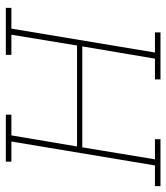

<svg xmlns="http://www.w3.org/2000/svg" viewBox="6 -594 570 658"><g transform="rotate(-90 291.0 -265.0)"><path d="M-18 0V-19H53L135 -511H66V-530H227V-511H156L118 -286H464L501 -511H432V-530H593V-511H522L440 -19H509V0H348V-19H419L461 -268H115L74 -19H143V0Z"/></g></svg>

Font: Iosevka Curly Slab ThExObl
Style: Regular
Weight: 100
Width: 7
Italic angle: -9°
Monospace: yes
Designer: Belleve Invis
Foundry: Belleve Invis
Version: Version 11.1.0; ttfautohint (v1.8.3)